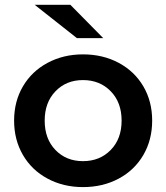

<svg xmlns="http://www.w3.org/2000/svg" viewBox="-20 -764 685 791"><path d="M38.1 -267.1Q38.1 -346.2 74.5 -408.2Q110.8 -470.2 176 -505.1Q241.2 -540 321.8 -540Q403.8 -540 469 -505.1Q534.2 -470.2 570.6 -408.2Q606.9 -346.2 606.9 -267.1Q606.9 -188 570.6 -125.5Q534.2 -63 469 -28.1Q403.8 6.8 321.8 6.8Q241.2 6.8 176 -28.1Q110.8 -63 74.5 -125.5Q38.1 -188 38.1 -267.1ZM123 -744.1H270L405.3 -606.9H296.9ZM164.1 -267.1Q164.1 -191.9 208.5 -146Q252.9 -100.1 321.8 -100.1Q391.1 -100.1 436 -146Q481 -191.9 481 -267.1Q481 -342.3 436 -388.2Q391.1 -434.1 321.8 -434.1Q252.9 -434.1 208.5 -387.9Q164.1 -341.8 164.1 -267.1Z"/></svg>

Font: Montserrat SemiBold
Style: Regular
Weight: 600
Designer: Julieta Ulanovsky
Foundry: Julieta Ulanovsky
Version: Version 7.200